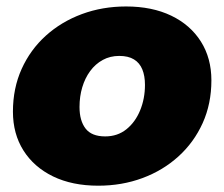

<svg xmlns="http://www.w3.org/2000/svg" viewBox="-20 -562 694 594"><path d="M284 12.5Q203.5 12.5 144.2 -16.2Q85 -45 52.5 -96.5Q20 -148 20 -216.5Q20 -289 47 -348.8Q74 -408.5 122 -451.8Q170 -495 233.5 -518.5Q297 -542 370 -542Q450.5 -542 509.8 -513.5Q569 -485 601.5 -433.5Q634 -382 634 -313.5Q634 -241 607 -181.2Q580 -121.5 532 -78Q484 -34.5 420.5 -11Q357 12.5 284 12.5ZM305.5 -140Q343.5 -140 371 -162Q398.5 -184 413.5 -220.5Q428.5 -257 428.5 -299.5Q428.5 -327.5 420.2 -347.5Q412 -367.5 394.5 -378.2Q377 -389 349 -389Q320.5 -389 297.8 -376.5Q275 -364 259 -342.2Q243 -320.5 234.5 -292Q226 -263.5 226 -231Q226 -188.5 244.8 -164.2Q263.5 -140 305.5 -140Z"/></svg>

Font: Epilogue Black
Style: Italic
Weight: 900
Italic angle: -12°
Designer: Tyler Finck
Foundry: Etcetera Type Co
Version: Version 2.111